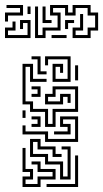

<svg xmlns="http://www.w3.org/2000/svg" viewBox="-51 -741 412 767"><path d="M99 -444V-504H75V-516H111V-456H135V-444ZM159 -414V-486H201V-450H189V-474H171V-426H219V-504H141V-480H129V-516H231V-414ZM129 -234V-294H69V-324H39V-486H81V-426H135V-414H69V-474H51V-336H81V-306H141V-246H159V-306H249V-384H171V-354H141V-336H189V-366H231V-330H219V-354H201V-324H129V-366H159V-396H261V-294H171V-234ZM249 -420V-480H261V-420ZM75 -354V-366H99V-384H75V-396H111V-354ZM39 -270V-300H51V-270ZM129 -174V-204H39V-240H51V-216H141V-186H249V-264H201V-246H231V-204H165V-216H219V-234H189V-276H261V-174ZM75 -234V-246H99V-264H75V-276H111V-234ZM189 -24V-84H129V-114H69V-186H111V-156H171V-126H195V-114H159V-144H99V-174H81V-126H141V-96H201V-36H219V-144H195V-156H231V-24ZM39 6V-36H69V-54H39V-150H51V-66H81V-24H51V-6H99V-36H159V-54H99V-84H75V-96H111V-66H171V-24H111V6ZM135 6V-6H249V-120H261V6ZM-31 -655V-691H29V-709H-25V-721H41V-679H-19V-655ZM89 -589V-715H101V-601H119V-631H179V-679H149V-721H221V-691H239V-721H311V-691H341V-619H311V-589H239V-631H269V-685H281V-619H251V-601H299V-631H329V-679H299V-709H251V-679H209V-709H161V-691H191V-619H131V-589ZM59 -685V-715H71V-685ZM119 -649V-715H131V-661H155V-649ZM-31 -589V-631H-1V-655H11V-619H-19V-601H59V-649H41V-625H29V-661H71V-589ZM209 -625V-661H245V-649H221V-625ZM155 -589V-601H215V-589Z"/></svg>

Font: Rubik Maze
Style: Regular
Weight: 400
Designer: Hubert and Fischer, NaN
Foundry: Hubert and Fischer, NaN
Version: Version 2.200